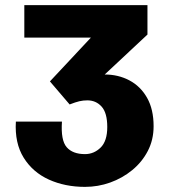

<svg xmlns="http://www.w3.org/2000/svg" viewBox="-20 -720 659 750"><path d="M312 10Q234 10 171 -18.5Q108 -47 72.5 -104Q37 -161 42 -245H222Q217 -172 240.5 -145Q264 -118 312 -118Q347 -118 373 -143.5Q399 -169 399 -224Q399 -279 377 -303.5Q355 -328 321 -328Q305 -328 290 -324.5Q275 -321 252 -312L175 -402L335 -573H75V-700H556V-585L389 -429Q442 -429 485.5 -406Q529 -383 554.5 -338Q580 -293 580 -227Q580 -174 557.5 -130.5Q535 -87 496.5 -55.5Q458 -24 410.5 -7Q363 10 312 10Z"/></svg>

Font: Panamera Black
Style: Regular
Weight: 900
Designer: Bastien Sozeau
Foundry: NBR — Bastien Sozeau
Version: Version 3.002; ttfautohint (v1.8.4.7-5d5b);gftools[0.9.33]